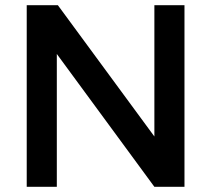

<svg xmlns="http://www.w3.org/2000/svg" viewBox="-20 -720 814 740"><path d="M83 0V-700H203L575 -194V-700H691V0H575L199 -512V0Z"/></svg>

Font: Figtree SemiBold
Style: Regular
Weight: 600
Designer: Erik Kennedy
Foundry: Erik Kennedy
Version: Version 2.001; ttfautohint (v1.8.4.7-5d5b);gftools[0.9.27]